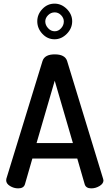

<svg xmlns="http://www.w3.org/2000/svg" viewBox="-20 -1036 602 1056"><path d="M80 0Q56 0 35 -13Q14 -26 14 -44Q14 -50 15 -53L214 -701Q226 -737 281 -737Q337 -737 349 -701L547 -53Q549 -47 549 -44Q549 -26 527.5 -13Q506 0 482 0Q453 0 446 -22L405 -164H158L117 -22Q110 0 80 0ZM181 -249H381L281 -592ZM280 -1016Q318 -1016 347.5 -986.5Q377 -957 377 -919Q377 -880 347.5 -850Q318 -820 280 -820Q241 -820 213 -850Q185 -880 185 -919Q185 -957 213 -986.5Q241 -1016 280 -1016ZM331 -918Q331 -937 316 -952.5Q301 -968 281 -968Q260 -968 244.5 -952.5Q229 -937 229 -918Q229 -898 244.5 -881Q260 -864 281 -864Q301 -864 316 -880.5Q331 -897 331 -918Z"/></svg>

Font: Dosis
Style: SemiBold
Weight: 600
Designer: Edgar Tolentino, Pablo Impallari, Igino Marini
Foundry: Edgar Tolentino, Pablo Impallari, Igino Marini
Version: Version 1.007